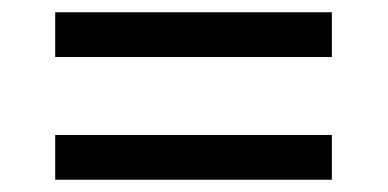

<svg xmlns="http://www.w3.org/2000/svg" viewBox="-20 -479 632 313"><path d="M70 -459H521V-386H70ZM70 -259H521V-186H70Z"/></svg>

Font: hexlkannada05
Style: Book
Weight: 400
Designer: Jelle Bosma - Monotype Design Team
Foundry: Monotype Imaging Inc.
Version: Version 2.003